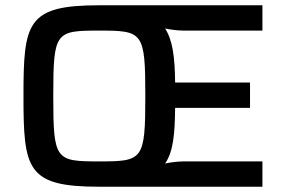

<svg xmlns="http://www.w3.org/2000/svg" viewBox="-20 -708 1072 728"><path d="M356 0H975V-96H678C656 -96 629 -93 606 -88C637 -133 643 -199 644 -299H928V-395H644C643 -490 635 -555 606 -600C629 -595 656 -592 678 -592H975V-688H356C82 -688 69 -623 69 -344C69 -65 82 0 356 0ZM356 -96C190 -96 182 -101 182 -344C182 -587 190 -592 356 -592C522 -592 531 -587 531 -344C531 -101 522 -96 356 -96Z"/></svg>

Font: Saira UNSAM Medium
Style: Regular
Weight: 500
Designer: Hector Gatti with collaboration of the Omnibus-Type team
Foundry: Omnibus-Type
Version: Version 0.072;PS 000.072;hotconv 1.0.88;makeotf.lib2.5.64775